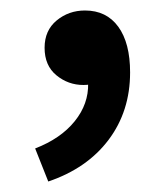

<svg xmlns="http://www.w3.org/2000/svg" viewBox="-20 -164 315 366"><path d="M72 182 47 119Q96 100 122.5 67Q149 34 148 -5L143 -92L187 -20Q177 -11 165 -6.5Q153 -2 139 -2Q110 -2 87.5 -20.5Q65 -39 65 -73Q65 -106 88 -125Q111 -144 142 -144Q183 -144 205.5 -113Q228 -82 228 -26Q228 48 187 102.5Q146 157 72 182Z"/></svg>

Font: Source Sans 3 ExtraLight SemiBold
Style: Regular
Weight: 600
Version: Version 3.052;hotconv 1.1.0;makeotfexe 2.6.0